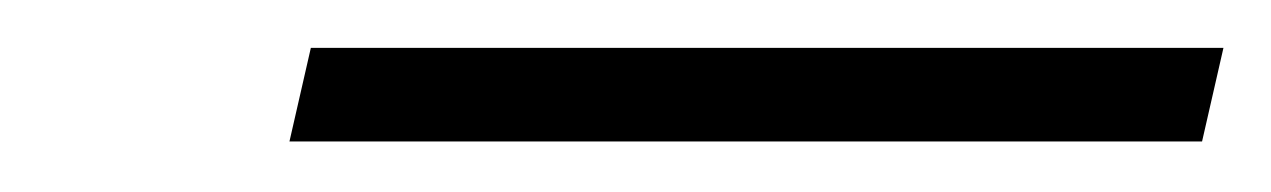

<svg xmlns="http://www.w3.org/2000/svg" viewBox="-20 -818 523 79"><path d="M99.1 -759.8 107.9 -798.3H483.4L474.6 -759.8Z"/></svg>

Font: Open Sans Condensed Light
Style: Italic
Weight: 300
Width: 3
Italic angle: -12°
Designer: Monotype Design Team
Foundry: Monotype Imaging Inc.
Version: Version 3.000; ttfautohint (v1.8.4)